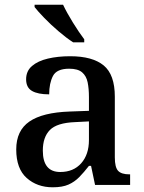

<svg xmlns="http://www.w3.org/2000/svg" viewBox="-20 -786 613 816"><path d="M204 10Q138 10 93.5 -29.5Q49 -69 49 -151Q49 -231 105 -269.5Q161 -308 276 -312L358 -315V-373Q358 -409 352.5 -436Q347 -463 329 -478.5Q311 -494 274 -494Q221 -494 205 -463Q189 -432 189 -385Q141 -385 116 -399.5Q91 -414 91 -449Q91 -484 116 -505.5Q141 -527 183.5 -537Q226 -547 278 -547Q373 -547 420.5 -508Q468 -469 468 -375V-117Q468 -75 482 -60Q496 -45 530 -45H533V0H384L367 -81H358Q337 -54 317 -33.5Q297 -13 271 -1.5Q245 10 204 10ZM236 -55Q292 -55 325 -92Q358 -129 358 -191V-270L299 -267Q222 -264 192 -233.5Q162 -203 162 -146Q162 -55 236 -55ZM291 -606Q263 -624 229.5 -652.5Q196 -681 168 -710Q140 -739 127 -756V-766H248Q264 -732 290 -690Q316 -648 338 -619V-606Z"/></svg>

Font: Noto Serif Toto Medium
Style: Regular
Weight: 500
Designer: Monotype Design Team
Foundry: Monotype Imaging Inc.
Version: Version 2.001; ttfautohint (v1.8.4.7-5d5b)